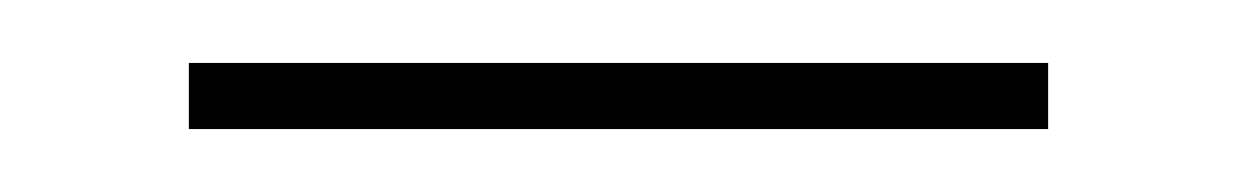

<svg xmlns="http://www.w3.org/2000/svg" viewBox="-20 -724 393 61"><path d="M313 -704V-683H40V-704Z"/></svg>

Font: Hepta Slab ExtraLight ExtraLight
Style: Regular
Weight: 250
Version: Version 1.102